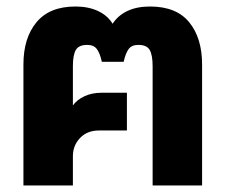

<svg xmlns="http://www.w3.org/2000/svg" viewBox="-20 -570 693 590"><path d="M52 -372Q52 -453 92 -501.5Q132 -550 212 -550Q252 -550 281.5 -536Q311 -522 326 -497Q343 -523 372 -536.5Q401 -550 441 -550Q522 -550 561.5 -501.5Q601 -453 601 -372V0H449V-366Q449 -401 440 -416.5Q431 -432 405 -432Q385 -432 375.5 -419.5Q366 -407 360 -380H293Q287 -407 277.5 -419.5Q268 -432 248 -432Q222 -432 213 -416.5Q204 -401 204 -367V-246Q216 -263 239 -274Q262 -285 292 -285H370V-169H284Q248 -169 226 -146Q204 -123 204 -90V0H52Z"/></svg>

Font: Prompt SemiBold
Style: Regular
Weight: 600
Designer: Katatrad Team
Foundry: CadsonDemak
Version: Version 1.000